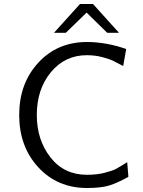

<svg xmlns="http://www.w3.org/2000/svg" viewBox="-20 -922 717 960"><path d="M250 -758 380 -902H445L575 -758H516L413 -859L309 -758ZM415 -712Q510 -712 611 -677L596 -592Q558 -612 542.5 -619.5Q527 -627 491 -636.5Q455 -646 414 -646Q305 -646 234.5 -561Q164 -476 164 -347Q164 -223 232 -135.5Q300 -48 415 -48Q464 -48 503 -58Q542 -68 559 -77Q576 -86 616 -111L622 -38Q567 -7 526 5.5Q485 18 415 18Q267 18 171.5 -85.5Q76 -189 76 -347Q76 -505 171.5 -608.5Q267 -712 415 -712Z"/></svg>

Font: Coval
Style: Light
Weight: 300
Foundry: Context Ltd
Version: Version 001.000